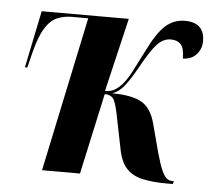

<svg xmlns="http://www.w3.org/2000/svg" viewBox="-45 -594 714 650"><g transform="rotate(5 312.5 -269.0)"><path d="M544 8Q495 8 460.5 0Q426 -8 406 -30.5Q386 -53 378 -97L359 -191Q350 -240 341.5 -257.5Q333 -275 309 -275L249 0H120L231 -526H176Q148 -526 125 -516Q102 -506 84 -476.5Q66 -447 52 -390L40 -342H32L72 -536H368L309 -286Q328 -286 340.5 -293Q353 -300 366 -314Q381 -331 395.5 -358.5Q410 -386 432 -430Q464 -496 492.5 -521Q521 -546 558 -546Q625 -546 625 -482Q625 -457 608.5 -438Q592 -419 562 -418Q562 -453 550 -466Q538 -479 516 -479Q491 -479 470 -457Q449 -435 415 -373Q396 -339 377.5 -314Q359 -289 334 -280Q399 -280 433 -261.5Q467 -243 481 -190L507 -92Q518 -53 526.5 -34Q535 -15 543.5 -8.5Q552 -2 560 -2H568L565 8Z"/></g></svg>

Font: Noto Serif Display ExtraCondensed
Style: Bold Italic
Weight: 700
Width: 2
Italic angle: -12°
Designer: Monotype Design Team
Foundry: Monotype Imaging Inc.
Version: Version 2.009